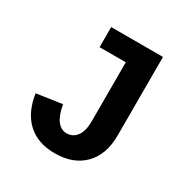

<svg xmlns="http://www.w3.org/2000/svg" viewBox="-154 -792 908 933"><g transform="rotate(30 300.0 -325.0)"><path d="M275.4 9.8Q179.7 9.8 122.1 -43.5Q64.5 -96.7 49.8 -196.3L191.9 -217.3Q201.7 -159.7 223.6 -131.3Q245.6 -103 276.4 -103Q312 -103 333 -131.8Q354 -160.6 354 -214.4V-545.9H207V-658.7H497.6V-217.8Q497.6 -111.3 438.5 -50.8Q379.4 9.8 275.4 9.8Z"/></g></svg>

Font: Cousine
Style: Bold
Weight: 700
Monospace: yes
Designer: Steve Matteson
Foundry: Ascender Corporation
Version: Version 1.20